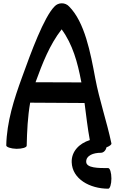

<svg xmlns="http://www.w3.org/2000/svg" viewBox="-20 -883 736 1165"><path d="M142 1C144 -86 148 -174 163 -260L493 -258C503 -183 511 -108 525 -33C461 -13 413 36 415 101C418 203 525 262 637 262C647 262 656 235 656 200C656 165 647 137 637 137C577 137 504 137 503 99C502 60 547 44 592 44C608 44 622 30 626 11C645 4 658 -6 656 -13C628 -146 583 -275 558 -408C529 -564 494 -749 399 -844C388 -856 372 -863 355 -863C338 -863 322 -856 311 -844C247 -780 168 -565 114 -415C65 -281 21 -144 18 -1C17 9 45 19 80 20C114 20 142 12 142 1ZM196 -385C237 -497 280 -610 354 -705C421 -614 451 -503 472 -392C473 -389 473 -386 474 -383L196 -384Z"/></svg>

Font: Nupuram
Style: Bold
Weight: 700
Designer: Santhosh Thottingal (santhosh.thottingal@gmail.com)
Foundry: SMC
Version: Version 1.000